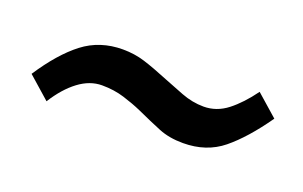

<svg xmlns="http://www.w3.org/2000/svg" viewBox="-39 -466 659 418"><g transform="rotate(20 291.0 -257.0)"><path d="M80 -168 29 -213Q67 -271 106 -301Q145 -331 198 -331Q225 -331 249 -323.5Q273 -316 307 -302Q327 -294 353 -284Q379 -274 405 -274Q435 -274 460 -293.5Q485 -313 509 -346L559 -302Q519 -245 481.5 -214.5Q444 -184 390 -184Q358 -184 333.5 -194Q309 -204 276 -219Q258 -227 234 -234.5Q210 -242 182 -242Q154 -242 128 -222.5Q102 -203 80 -168Z"/></g></svg>

Font: STIX Two Text SemiBold
Style: Italic
Weight: 600
Italic angle: -12°
Designer: Ross Mills, John Hudson & Paul Hanslow, Tiro Typeworks Ltd; with prior portions MicroPress Inc. and Coen Hoffman, Elsevi
Foundry: Tiro Typeworks Ltd
Version: Version 2.13 b171